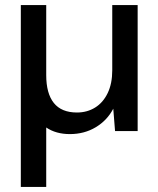

<svg xmlns="http://www.w3.org/2000/svg" viewBox="-20 -516 623 756"><path d="M62 220V-496H162V-220Q162 -148 192 -110.5Q222 -73 283 -73Q323 -73 354.5 -92.5Q386 -112 404 -149.5Q422 -187 422 -239V-496H522V0H433L426 -88Q402 -42 357 -15Q312 12 255 12Q228 12 204.5 5.5Q181 -1 162 -14V220Z"/></svg>

Font: DM Sans 28pt Medium
Style: Regular
Weight: 500
Version: Version 4.004;gftools[0.9.30]